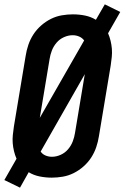

<svg xmlns="http://www.w3.org/2000/svg" viewBox="-32 -809 573 883"><path d="M60 54 -12 19 44 -79Q37 -95 32.5 -113.5Q28 -132 26.5 -150.5Q25 -169 27 -188.5Q29 -208 32 -228L86 -552Q90 -578 98.5 -603Q107 -628 121.5 -650.5Q136 -673 157 -691.5Q178 -710 202 -722Q226 -734 252 -738.5Q278 -743 303 -743Q332 -743 359 -737.5Q386 -732 409 -718L450 -789L521 -754L465 -656Q472 -640 476.5 -621.5Q481 -603 482.5 -584.5Q484 -566 482 -546.5Q480 -527 477 -507L423 -183Q419 -157 410.5 -132Q402 -107 387.5 -84.5Q373 -62 352 -43.5Q331 -25 307 -13Q283 -1 257 3.5Q231 8 206 8Q178 8 150.5 2.5Q123 -3 100 -17ZM151 -267 355 -623Q346 -635 332 -641Q318 -647 302 -647Q282 -647 262 -638Q242 -629 228 -612.5Q214 -596 206.5 -576.5Q199 -557 196 -537ZM207 -88Q227 -88 247 -97Q267 -106 281 -122.5Q295 -139 302.5 -158.5Q310 -178 313 -198L358 -468L155 -112Q163 -100 177 -94Q191 -88 207 -88Z"/></svg>

Font: Iosevka SS04 Oblique
Style: Bold
Weight: 700
Italic angle: -9°
Monospace: yes
Designer: Belleve Invis
Foundry: Belleve Invis
Version: Version 19.0.0; ttfautohint (v1.8.4)